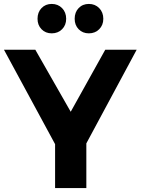

<svg xmlns="http://www.w3.org/2000/svg" viewBox="-23 -952 712 972"><path d="M-2.9 -700.2H155.8L335 -386.2L509.8 -700.2H668.9L414.1 -226.1V0H255.9V-222.2ZM167 -856.9Q167 -890.1 187.3 -911.1Q207.5 -932.1 238.8 -932.1Q270.5 -932.1 291.3 -910.9Q312 -889.6 312 -856.9Q312 -824.7 291.3 -804Q270.5 -783.2 238.8 -783.2Q207.5 -783.2 187.3 -804Q167 -824.7 167 -856.9ZM355 -856.9Q355 -890.1 375.2 -911.1Q395.5 -932.1 426.8 -932.1Q458.5 -932.1 479.2 -910.9Q500 -889.6 500 -856.9Q500 -824.7 479.2 -804Q458.5 -783.2 426.8 -783.2Q395.5 -783.2 375.2 -804Q355 -824.7 355 -856.9Z"/></svg>

Font: Montserrat Semi Bold
Style: Regular
Weight: 600
Designer: Julieta Ulanovsky
Foundry: Julieta Ulanovsky
Version: Version 3.001;PS 003.001;hotconv 1.0.70;makeotf.lib2.5.58329